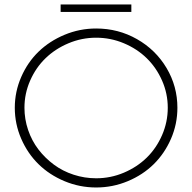

<svg xmlns="http://www.w3.org/2000/svg" viewBox="-20 -831 856 855"><path d="M250 -811H564.9V-777.8H250ZM408.2 -704.1Q506.8 -704.1 590.1 -656.7Q673.3 -609.4 721.7 -528.1Q770 -446.8 770 -351.1Q770 -278.8 741.5 -213.1Q712.9 -147.5 664.6 -99.9Q616.2 -52.2 549.1 -24.2Q481.9 3.9 408.2 3.9Q334.5 3.9 267.3 -24.2Q200.2 -52.2 151.6 -99.9Q103 -147.5 74.5 -213.1Q45.9 -278.8 45.9 -351.1Q45.9 -422.9 74.5 -488.3Q103 -553.7 151.6 -600.8Q200.2 -647.9 267.3 -676Q334.5 -704.1 408.2 -704.1ZM88.9 -351.1Q88.9 -300.3 105.2 -252.2Q121.6 -204.1 151.1 -165.5Q180.7 -127 220 -97.9Q259.3 -68.8 307.9 -53Q356.4 -37.1 408.2 -37.1Q472.7 -37.1 531.5 -62Q590.3 -86.9 633.3 -128.9Q676.3 -170.9 701.7 -229.2Q727.1 -287.6 727.1 -351.1Q727.1 -414.6 701.7 -472.2Q676.3 -529.8 633.3 -571.8Q590.3 -613.8 531.5 -638.4Q472.7 -663.1 408.2 -663.1Q343.8 -663.1 284.7 -638.2Q225.6 -613.3 182.6 -571.5Q139.6 -529.8 114.3 -472.2Q88.9 -414.6 88.9 -351.1Z"/></svg>

Font: Montserrat-Arabic ExtraLight
Style: Regular
Weight: 275
Designer: Mohamed Gaber
Foundry: Kief Type Foundry
Version: Version 5.008;PS 005.008;hotconv 1.0.88;makeotf.lib2.5.64775